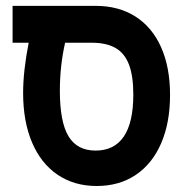

<svg xmlns="http://www.w3.org/2000/svg" viewBox="-20 -629 640 656"><path d="M59 -311.5Q59 -386 78 -483H23V-609H306.5Q385.5 -609 442.8 -572.5Q500 -536 530.5 -467.5Q561 -399 561 -304.5Q561 -209.5 530.5 -139.2Q500 -69 443.5 -31.2Q387 6.5 310.5 6.5Q233.5 6.5 176.8 -32Q120 -70.5 89.5 -142.2Q59 -214 59 -311.5ZM435.5 -306Q435.5 -369 420.8 -408Q406 -447 374.8 -465Q343.5 -483 293.5 -483H202.5Q184.5 -404 184.5 -319Q184.5 -212.5 214 -163.5Q243.5 -114.5 306.5 -114.5Q370.5 -114.5 403 -162.5Q435.5 -210.5 435.5 -306Z"/></svg>

Font: JuliaMono
Style: Bold Italic
Weight: 700
Italic angle: -9°
Monospace: yes
Designer: cormullion
Foundry: corm
Version: Version 0.057; ttfautohint (v1.8.4)